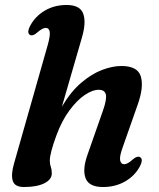

<svg xmlns="http://www.w3.org/2000/svg" viewBox="-20 -739 640 771"><path d="M541.5 -70.5Q521.5 -33 482.5 -10.5Q443.5 12 393.5 12Q337.5 12 323.8 -23.2Q310 -58.5 332 -119.5L394 -296.5Q409.5 -341 405 -359.8Q400.5 -378.5 376 -378.5Q351.5 -378.5 320.2 -357.5Q289 -336.5 258.5 -295.2Q228 -254 206 -194Q180 -123 180 -94Q180 -79.5 184 -68.8Q188 -58 188 -43Q188 -18 158 -3Q128 12 76 12Q39 12 31.2 -13Q23.5 -38 36.5 -83L172 -559.5Q182.5 -597.5 179.5 -612.2Q176.5 -627 164 -627Q150.5 -627 129 -608Q112 -593 101 -598.5Q86 -606.5 101.5 -636Q121.5 -673.5 159.8 -696.2Q198 -719 247.5 -719Q301.5 -719 314.2 -684Q327 -649 308.5 -586.5L228.5 -310.5Q264.5 -371.5 306.8 -407.2Q349 -443 390.8 -458.5Q432.5 -474 467 -474Q533 -474 545.5 -432Q558 -390 533.5 -320.5L472.5 -147Q459 -109.5 462.5 -94.5Q466 -79.5 478.5 -79.5Q492.5 -79.5 513.5 -99Q530.5 -113.5 541.5 -108.5Q557 -100.5 541.5 -70.5Z"/></svg>

Font: Fraunces 9pt SemiBold
Style: Italic
Weight: 600
Italic angle: -16°
Version: Version 1.000;[b76b70a41]